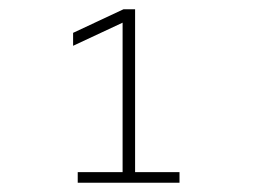

<svg xmlns="http://www.w3.org/2000/svg" viewBox="-20 -694 546 415"><path d="M148 -299H368V-322H272V-674H247L138 -623V-595L245 -645V-322H148Z"/></svg>

Font: LT Wave Text Thin
Style: Regular
Weight: 100
Designer: Daniel Lyons
Version: Version 2.5 (Glyphs App)